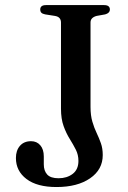

<svg xmlns="http://www.w3.org/2000/svg" viewBox="-20 -720 504 754"><path d="M383.5 -111Q383.5 -54 333.8 -19.8Q284 14.5 202 14.5Q125.5 14.5 84 -17Q42.5 -48.5 42.5 -99.5Q42.5 -129 58.2 -147.2Q74 -165.5 102 -165.5Q124.5 -165.5 138.2 -149.5Q152 -133.5 152 -105.5V-74.5Q152 -49.5 165.2 -34.8Q178.5 -20 210 -20Q243 -20 265.5 -37.2Q288 -54.5 288 -88Q288 -112 277.8 -132.2Q267.5 -152.5 253.8 -174.5Q240 -196.5 229.8 -224.8Q219.5 -253 219.5 -293V-631.5Q219.5 -642 213.8 -648.8Q208 -655.5 195.5 -657.5L157.5 -663.5Q147 -665.5 142.5 -670Q138 -674.5 138 -683Q138 -691 143.5 -695.5Q149 -700 161 -700H388.5Q400.5 -700 406 -695.5Q411.5 -691 411.5 -683Q411.5 -668.5 393 -663.5L359.5 -657.5Q348 -654.5 341.8 -648.2Q335.5 -642 335.5 -631.5V-300.5Q335.5 -266.5 342.8 -242Q350 -217.5 359.5 -197.8Q369 -178 376.2 -157.5Q383.5 -137 383.5 -111Z"/></svg>

Font: Fraunces 24pt
Style: Regular
Weight: 400
Version: Version 1.000;[b76b70a41]